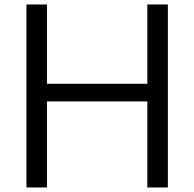

<svg xmlns="http://www.w3.org/2000/svg" viewBox="-20 -805 860 850"><path d="M97.2 -785.2H188V-434.1H632.3V-785.2H723.1V24.9H632.3V-356H188V24.9H97.2Z"/></svg>

Font: FORM UDPGothic
Style: Regular
Weight: 400
Foundry: Pronama LLC
Version: Version 1.05101